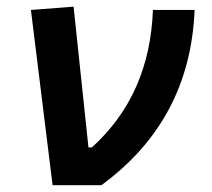

<svg xmlns="http://www.w3.org/2000/svg" viewBox="-20 -547 626 567"><path d="M135.3 0 71.3 -517.6 197.3 -527.3 241.2 -111.8H251.5Q422.4 -266.6 431.6 -517.6H554.7Q541.5 -191.9 279.3 0Z"/></svg>

Font: Cascadia Code NF SemiBold
Style: Italic
Weight: 600
Italic angle: -10°
Monospace: yes
Designer: Aaron Bell
Foundry: Saja Typeworks
Version: Version 2404.023; ttfautohint (v1.8.4)